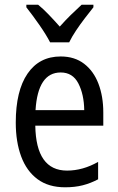

<svg xmlns="http://www.w3.org/2000/svg" viewBox="-20 -786 502 816"><path d="M238 -546Q297 -546 337.5 -515Q378 -484 398.5 -430Q419 -376 419 -308V-252H130Q133 -61 265 -61Q332 -61 397 -98V-24Q365 -7 331.5 1.5Q298 10 257 10Q186 10 139.5 -24.5Q93 -59 70 -121Q47 -183 47 -265Q47 -400 97 -473Q147 -546 238 -546ZM238 -478Q141 -478 131 -318H338Q337 -385 313 -431.5Q289 -478 238 -478ZM193 -606Q176 -639 147 -680.5Q118 -722 92 -755V-766H142Q163 -749 187 -724Q211 -699 234 -673Q260 -702 280.5 -722Q301 -742 327 -766H377V-755Q361 -735 341 -709Q321 -683 303 -656Q285 -629 274 -606Z"/></svg>

Font: Noto Sans Tamil Condensed
Style: Regular
Weight: 400
Width: 3
Designer: Jelle Bosma - Monotype Design Team
Foundry: Monotype Imaging Inc.
Version: Version 2.004; ttfautohint (v1.8.4.7-5d5b)